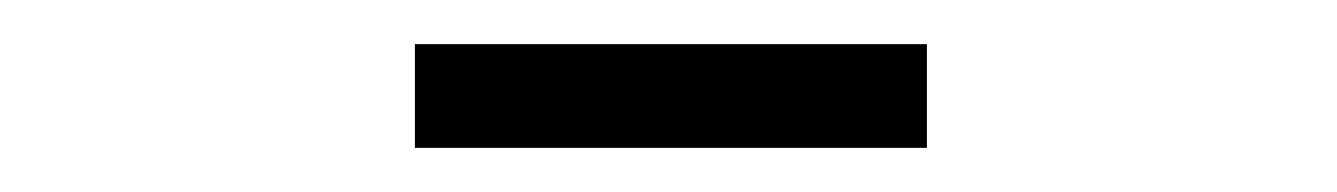

<svg xmlns="http://www.w3.org/2000/svg" viewBox="-20 -621 606 87"><path d="M168 -554V-601H400V-554Z"/></svg>

Font: Lil Grotesk Light
Style: Regular
Weight: 300
Designer: Bastien Sozeau
Foundry: NBR — Bastien Sozeau
Version: Version 3.003; ttfautohint (v1.8.4.7-5d5b);gftools[0.9.33]